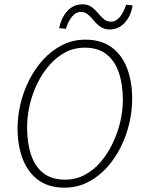

<svg xmlns="http://www.w3.org/2000/svg" viewBox="-20 -854 658 886"><path d="M277 12Q205 12 157 -23Q109 -58 85 -120Q61 -182 61 -262Q61 -317 74.5 -374.5Q88 -432 115 -485Q142 -538 180 -579.5Q218 -621 267 -646Q316 -671 374 -671Q446 -671 494 -636.5Q542 -602 566 -540Q590 -478 590 -397Q590 -342 576.5 -284.5Q563 -227 536.5 -174Q510 -121 472 -79.5Q434 -38 385 -13Q336 12 277 12ZM280 -25Q331 -25 373 -48Q415 -71 447 -109.5Q479 -148 501.5 -196Q524 -244 535.5 -294.5Q547 -345 547 -392Q547 -464 528.5 -518.5Q510 -573 471.5 -603.5Q433 -634 371 -634Q320 -634 278.5 -611Q237 -588 204.5 -549.5Q172 -511 149.5 -463Q127 -415 116 -364.5Q105 -314 105 -267Q105 -195 123 -140.5Q141 -86 179.5 -55.5Q218 -25 280 -25ZM486 -718Q461 -718 443.5 -730.5Q426 -743 413 -759Q400 -775 386 -787Q372 -799 353 -799Q331 -799 313 -778Q295 -757 284 -721L253 -724Q263 -773 291 -803.5Q319 -834 360 -834Q386 -834 402.5 -822Q419 -810 432 -794Q445 -778 459 -766Q473 -754 493 -754Q515 -754 532.5 -775Q550 -796 562 -832L592 -829Q584 -780 555.5 -749Q527 -718 486 -718Z"/></svg>

Font: Source Sans 3 Light
Style: Italic
Weight: 300
Italic angle: -11°
Designer: Paul D. Hunt
Foundry: Adobe
Version: Version 3.046;hotconv 1.0.118;makeotfexe 2.5.65603